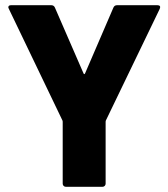

<svg xmlns="http://www.w3.org/2000/svg" viewBox="-20 -720 647 738"><path d="M220 -257 14 -686Q12 -690 12 -692Q12 -700 23 -700H177Q187 -700 191 -691L301 -438Q304 -432 307 -438L416 -691Q420 -700 430 -700H585Q592 -700 594.5 -696.5Q597 -693 594 -686L387 -257Q386 -255 386 -251V-14Q386 -9 382.5 -5.5Q379 -2 374 -2H233Q228 -2 224.5 -5.5Q221 -9 221 -14V-251Q221 -255 220 -257Z"/></svg>

Font: BARLOWEXTRABOLD
Style: Regular
Weight: 800
Designer: Jeremy Tribby
Foundry: Tribby Type
Version: Version 1.422